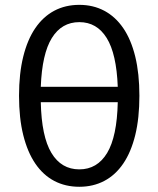

<svg xmlns="http://www.w3.org/2000/svg" viewBox="-20 -744 637 772"><path d="M144 -333Q147 -195 186.8 -129Q226.5 -63 299 -63Q371 -63 410.8 -129Q450.5 -195 453.5 -333ZM453.5 -395Q448.5 -527.5 409 -591.2Q369.5 -655 299 -655Q228 -655 188.5 -591.2Q149 -527.5 144 -395ZM299 -724.5Q354.5 -724.5 399.2 -700.8Q444 -677 475.5 -631Q507 -585 523.8 -516.5Q540.5 -448 540.5 -359Q540.5 -269 523.8 -200.8Q507 -132.5 475.5 -86.2Q444 -40 399.2 -16.5Q354.5 7 299 7Q243 7 198.2 -16.5Q153.5 -40 122 -86.2Q90.5 -132.5 73.5 -200.8Q56.5 -269 56.5 -359Q56.5 -448 73.5 -516.5Q90.5 -585 122 -631Q153.5 -677 198.2 -700.8Q243 -724.5 299 -724.5Z"/></svg>

Font: Lato 2
Style: Regular
Weight: 400
Designer: Lukasz Dziedzic with Adam Twardoch and Botio Nikoltchev
Foundry: tyPoland Lukasz Dziedzic
Version: Version 2.015; 2015-08-06; http://www.latofonts.com/